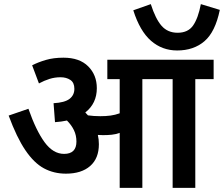

<svg xmlns="http://www.w3.org/2000/svg" viewBox="-20 -912 1087 932"><path d="M460 -212Q460 -143 417.5 -106Q375 -69 300 -69Q241 -69 193 -95Q145 -121 103 -183Q61 -245 22 -351L118 -384Q155 -278 196.5 -221.5Q238 -165 291 -165Q351 -165 351 -225Q351 -255 339 -280Q327 -305 305 -327Q278 -321 247 -319L240 -411Q294 -414 317.5 -432Q341 -450 341 -481Q341 -511 321.5 -524Q302 -537 274 -537Q246 -537 220.5 -529Q195 -521 169 -507L136 -595Q165 -610 202.5 -621Q240 -632 288 -632Q366 -632 408 -590Q450 -548 450 -484Q450 -410 394 -366Q400 -360 407 -352Q435 -348 467 -348Q494 -348 516.5 -351Q539 -354 561 -362V-528H501V-622H1017V-528H928V0H818V-528H671V0H561V-267Q542 -260 522 -258Q502 -256 480 -256Q468 -256 455 -257Q460 -235 460 -212ZM1047 -864Q1025 -757 972.5 -712Q920 -667 840 -667Q767 -667 713 -714Q659 -761 627 -862L712 -892Q735 -820 764.5 -786.5Q794 -753 842 -753Q893 -753 917.5 -788.5Q942 -824 955 -892Z"/></svg>

Font: Noto Sans Devanagari SemiCondensed SemiBold
Style: Regular
Weight: 600
Width: 4
Designer: Jelle Bosma - Monotype Design Team
Foundry: Monotype Imaging Inc.
Version: Version 2.004; ttfautohint (v1.8.4.7-5d5b)